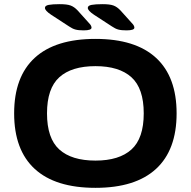

<svg xmlns="http://www.w3.org/2000/svg" viewBox="-20 -895 917 923"><path d="M439 8Q246 8 147 -83Q48 -174 48 -350Q48 -526 147 -617Q246 -708 439 -708Q631 -708 730 -617Q829 -526 829 -350Q829 -174 730 -83Q631 8 439 8ZM439 -123Q553 -123 612 -176.5Q671 -230 671 -350Q671 -470 612 -523.5Q553 -577 439 -577Q324 -577 265 -523.5Q206 -470 206 -350Q206 -230 265 -176.5Q324 -123 439 -123ZM382 -749Q357 -749 342.5 -753Q328 -757 312 -768L226 -824Q196 -844 196 -857Q196 -868 214 -871.5Q232 -875 267 -875Q302 -875 319.5 -868.5Q337 -862 353 -845L407 -785Q415 -777 417.5 -771.5Q420 -766 420 -762Q420 -749 382 -749ZM588 -749Q563 -749 548.5 -753Q534 -757 518 -768L432 -824Q402 -844 402 -857Q402 -868 420 -871.5Q438 -875 473 -875Q508 -875 525.5 -868.5Q543 -862 559 -845L613 -785Q621 -777 623.5 -771.5Q626 -766 626 -762Q626 -749 588 -749Z"/></svg>

Font: Asap Expanded
Style: Bold
Weight: 700
Width: 7
Designer: Pablo Cosgaya
Foundry: Omnibus-Type
Version: Version 3.001; ttfautohint (v1.8.4.7-5d5b)